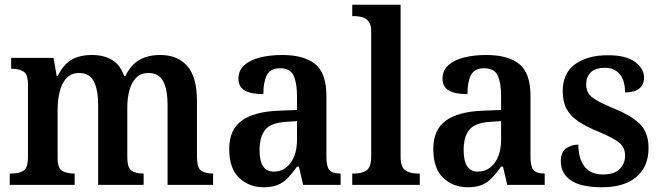

<svg xmlns="http://www.w3.org/2000/svg" viewBox="-20 -780 2789 810"><path d="M21 0V-48H30Q61 -48 79.5 -60Q98 -72 98 -118V-423Q98 -466 79.5 -478Q61 -490 30 -490H27V-536H206L219 -460H224Q247 -507 281 -527.5Q315 -548 369 -548Q417 -548 452 -527.5Q487 -507 504 -459H509Q532 -507 568.5 -527.5Q605 -548 656 -548Q729 -548 770 -501.5Q811 -455 811 -353V-119Q811 -73 828 -60.5Q845 -48 876 -48H879V0H687V-336Q687 -401 669 -436.5Q651 -472 606 -472Q574 -472 554.5 -452Q535 -432 526 -399Q517 -366 517 -327V-119Q517 -73 534 -60.5Q551 -48 582 -48H586V0H394V-336Q394 -401 376 -436.5Q358 -472 314 -472Q280 -472 260 -450Q240 -428 231.5 -392Q223 -356 223 -314V-114Q223 -71 242 -59.5Q261 -48 292 -48H295V0Z M1092 10Q1031 10 989 -29.5Q947 -69 947 -152Q947 -232 999 -270.5Q1051 -309 1156 -313L1233 -316V-374Q1233 -429 1219 -460.5Q1205 -492 1161 -492Q1120 -492 1105.5 -462.5Q1091 -433 1091 -383Q1038 -383 1012 -398.5Q986 -414 986 -448Q986 -483 1010.5 -505Q1035 -527 1077 -537.5Q1119 -548 1170 -548Q1263 -548 1310 -509.5Q1357 -471 1357 -376V-119Q1357 -78 1369.5 -63Q1382 -48 1414 -48H1417V0H1259L1241 -77H1233Q1213 -49 1194.5 -29.5Q1176 -10 1152 0Q1128 10 1092 10ZM1134 -56Q1179 -56 1206 -93Q1233 -130 1233 -191V-269L1186 -266Q1123 -262 1099 -232.5Q1075 -203 1075 -147Q1075 -56 1134 -56Z M1466 0V-48H1477Q1507 -48 1526.5 -61.5Q1546 -75 1546 -120V-648Q1546 -676 1535 -689.5Q1524 -703 1508 -707.5Q1492 -712 1477 -712H1466V-760H1670V-120Q1670 -75 1690 -61.5Q1710 -48 1740 -48H1751V0Z M1953 10Q1892 10 1850 -29.5Q1808 -69 1808 -152Q1808 -232 1860 -270.5Q1912 -309 2017 -313L2094 -316V-374Q2094 -429 2080 -460.5Q2066 -492 2022 -492Q1981 -492 1966.5 -462.5Q1952 -433 1952 -383Q1899 -383 1873 -398.5Q1847 -414 1847 -448Q1847 -483 1871.5 -505Q1896 -527 1938 -537.5Q1980 -548 2031 -548Q2124 -548 2171 -509.5Q2218 -471 2218 -376V-119Q2218 -78 2230.5 -63Q2243 -48 2275 -48H2278V0H2120L2102 -77H2094Q2074 -49 2055.5 -29.5Q2037 -10 2013 0Q1989 10 1953 10ZM1995 -56Q2040 -56 2067 -93Q2094 -130 2094 -191V-269L2047 -266Q1984 -262 1960 -232.5Q1936 -203 1936 -147Q1936 -56 1995 -56Z M2520 10Q2431 10 2388.5 -19Q2346 -48 2346 -100Q2346 -140 2369.5 -155Q2393 -170 2420 -170Q2420 -112 2445.5 -78Q2471 -44 2524 -44Q2571 -44 2594 -66.5Q2617 -89 2617 -124Q2617 -158 2592.5 -178Q2568 -198 2506 -224Q2454 -245 2420.5 -267.5Q2387 -290 2370.5 -320Q2354 -350 2354 -396Q2354 -471 2406 -509Q2458 -547 2544 -547Q2622 -547 2659.5 -518.5Q2697 -490 2697 -453Q2697 -423 2677 -406.5Q2657 -390 2617 -390Q2617 -440 2594.5 -467Q2572 -494 2531 -494Q2492 -494 2472.5 -475Q2453 -456 2453 -424Q2453 -389 2478 -369.5Q2503 -350 2566 -324Q2639 -295 2677.5 -259Q2716 -223 2716 -155Q2716 -77 2664.5 -33.5Q2613 10 2520 10Z"/></svg>

Font: Noto Serif Hebrew SemiCondensed SemiBold
Style: Regular
Weight: 600
Width: 4
Designer: Monotype Design Team
Foundry: Monotype Imaging Inc.
Version: Version 2.004; ttfautohint (v1.8.4.7-5d5b)